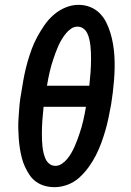

<svg xmlns="http://www.w3.org/2000/svg" viewBox="-20 -765 540 793"><path d="M205 8Q184 8 164.5 2.5Q145 -3 129 -14.5Q113 -26 102 -42.5Q91 -59 83 -76.5Q75 -94 70 -113.5Q65 -133 62 -152.5Q59 -172 57.5 -192.5Q56 -213 55.5 -234Q55 -255 56.5 -276Q58 -297 59.5 -318Q61 -339 64 -359.5Q67 -380 71 -401Q75 -428 80.5 -455Q86 -482 93.5 -508.5Q101 -535 110.5 -561Q120 -587 133.5 -612Q147 -637 163.5 -661Q180 -685 202 -704Q224 -723 250.5 -734Q277 -745 304 -745Q330 -745 352.5 -736Q375 -727 391.5 -710.5Q408 -694 418.5 -673Q429 -652 436 -629Q443 -606 447 -582Q451 -558 452.5 -533.5Q454 -509 453.5 -484Q453 -459 451 -434Q449 -409 446 -384Q443 -359 439 -334Q434 -307 428.5 -280Q423 -253 415.5 -227Q408 -201 398.5 -175Q389 -149 376 -123.5Q363 -98 346 -74.5Q329 -51 307.5 -31.5Q286 -12 259 -2Q232 8 205 8ZM174 -411H349Q350 -425 351.5 -439Q353 -453 354 -467Q355 -481 355.5 -494.5Q356 -508 356 -522Q356 -536 355.5 -549.5Q355 -563 353.5 -576Q352 -589 349 -602.5Q346 -616 340.5 -627.5Q335 -639 324.5 -647Q314 -655 300 -655Q286 -655 273.5 -646.5Q261 -638 251.5 -626Q242 -614 234.5 -601.5Q227 -589 221 -575.5Q215 -562 210 -548.5Q205 -535 200.5 -521.5Q196 -508 192 -494.5Q188 -481 185 -467Q182 -453 179 -439Q176 -425 174 -411ZM209 -80Q223 -80 235.5 -88.5Q248 -97 257.5 -108.5Q267 -120 274.5 -133Q282 -146 288 -159.5Q294 -173 299 -186.5Q304 -200 308.5 -213.5Q313 -227 317 -240.5Q321 -254 324 -268Q327 -282 330 -296Q333 -310 335 -324H160Q159 -310 157.5 -296Q156 -282 155 -268Q154 -254 153.5 -240.5Q153 -227 153 -213Q153 -199 153.5 -185.5Q154 -172 155.5 -159Q157 -146 160 -133Q163 -120 168.5 -108Q174 -96 184.5 -88Q195 -80 209 -80Z"/></svg>

Font: Iosevka Curly Semibold Oblique
Style: Regular
Weight: 600
Italic angle: -9°
Monospace: yes
Designer: Belleve Invis
Foundry: Belleve Invis
Version: Version 11.1.0; ttfautohint (v1.8.3)